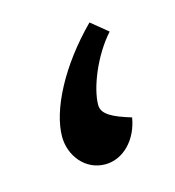

<svg xmlns="http://www.w3.org/2000/svg" viewBox="-56 -263 338 370"><g transform="rotate(-15 113.0 -78.0)"><path d="M112 58C148 58 178 27 185 -16C149 -27 128 -37 128 -56C128 -89 151 -148 186 -187L153 -214C85 -146 45 -68 45 -15C45 23 72 58 112 58Z"/></g></svg>

Font: Noto Serif Yezidi Medium
Style: Regular
Weight: 500
Designer: Dalton Maag Ltd
Foundry: Dalton Maag Ltd
Version: Version 1.001